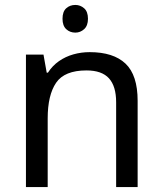

<svg xmlns="http://www.w3.org/2000/svg" viewBox="-20 -757 658 777"><path d="M285 -737Q305 -737 320.5 -723.5Q336 -710 336 -681Q336 -653 320.5 -639Q305 -625 285 -625Q263 -625 248 -639Q233 -653 233 -681Q233 -710 248 -723.5Q263 -737 285 -737ZM343 -546Q439 -546 488 -499.5Q537 -453 537 -349V0H450V-343Q450 -408 421 -440Q392 -472 330 -472Q241 -472 207 -422Q173 -372 173 -278V0H85V-536H156L169 -463H174Q192 -491 218.5 -509.5Q245 -528 277 -537Q309 -546 343 -546Z"/></svg>

Font: hexguzrati15
Style: Regular
Weight: 400
Designer: Jelle Bosma - Monotype Design Team
Foundry: Monotype Imaging Inc.
Version: Version 2.006